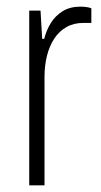

<svg xmlns="http://www.w3.org/2000/svg" viewBox="-20 -558 305 578"><path d="M68 0V-526H102L107 -441H113Q120 -468 133.5 -489.5Q147 -511 169 -524.5Q191 -538 222 -538Q233 -538 242 -536.5Q251 -535 255 -533V-489H231Q202 -489 180 -476.5Q158 -464 143.5 -442Q129 -420 121.5 -390.5Q114 -361 114 -326V0Z"/></svg>

Font: Archivo SemiCondensed Thin
Style: Regular
Weight: 250
Width: 4
Designer: Hector Gatti
Foundry: Omnibus-Type
Version: Version 2.001